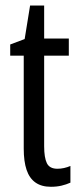

<svg xmlns="http://www.w3.org/2000/svg" viewBox="-20 -678 293 707"><path d="M191.4 -56.6Q203.6 -56.6 215.8 -59.3Q228 -62 239.3 -66.9V-5.4Q224.1 1.5 206.5 5.6Q189 9.8 167.5 9.8Q132.8 9.8 110.6 -5.9Q88.4 -21.5 77.9 -52.5Q67.4 -83.5 67.4 -130.4V-473.1H17.6V-514.2L70.8 -534.2L90.8 -657.7H142.6V-536.1H233.4V-473.1H142.6V-139.2Q142.6 -97.7 152.6 -77.1Q162.6 -56.6 191.4 -56.6Z"/></svg>

Font: Open Sans Condensed
Style: Regular
Weight: 400
Width: 3
Designer: Monotype Design Team
Foundry: Monotype Imaging Inc.
Version: Version 3.000